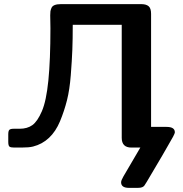

<svg xmlns="http://www.w3.org/2000/svg" viewBox="-20 -714 884 929"><path d="M20 -28Q20 -28 20 -64Q20 -81 25.5 -86Q31 -91 46 -91H75Q112 -91 136.5 -108.5Q161 -126 182.5 -175.5Q204 -225 214 -324.5Q224 -424 224 -577Q224 -588 223.5 -609Q223 -630 223 -640Q223 -653 224 -659.5Q225 -666 229 -675.5Q233 -685 244.5 -689.5Q256 -694 274 -694H664Q687 -694 699 -684Q711 -674 711 -647V-100H786Q826 -100 826 -74V-73Q826 -65 792 -8Q785 5 765 39Q722 112 690 166Q682 179 678.5 184Q675 189 667.5 192Q660 195 647 195H604Q566 195 566 168Q566 159 577 140Q588 121 659 0H616Q569 0 569 -47V-594H332Q332 -525 330 -473Q328 -421 322.5 -350.5Q317 -280 304 -228.5Q291 -177 270.5 -127.5Q250 -78 217 -47Q184 -16 140 -5Q121 0 83 0H49Q32 0 26 -4.5Q20 -9 20 -28Z"/></svg>

Font: CMU Sans Serif
Style: Bold
Weight: 700
Version: Version 0.7.0